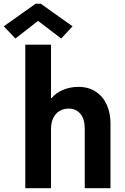

<svg xmlns="http://www.w3.org/2000/svg" viewBox="-73 -986 656 1006"><path d="M247.6 -784.2 127.9 -875.5H125L7.8 -784.2L-53.2 -848.1L113.3 -966.3H141.1L307.1 -848.1ZM505.9 -340.8V0H371.1V-311.5Q371.1 -362.8 347.9 -389.9Q324.7 -417 286.6 -417Q260.7 -417 239.7 -404.8Q218.8 -392.6 206.5 -368.4Q194.3 -344.2 194.3 -310.5V0H59.6V-752H194.3V-471.7H197.3Q220.2 -500 257.8 -515.4Q295.4 -530.8 337.9 -530.8Q391.1 -530.8 429 -505.6Q466.8 -480.5 486.3 -437.3Q505.9 -394 505.9 -340.8Z"/></svg>

Font: Reddit Mono
Style: Bold
Weight: 700
Designer: Stephen Hutchings
Foundry: Reddit
Version: Version 1.009